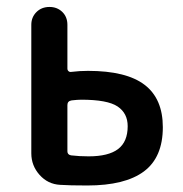

<svg xmlns="http://www.w3.org/2000/svg" viewBox="-20 -540 540 566"><path d="M178.7 -230.5V-93.8Q178.7 -84 189.5 -82Q213.9 -79.1 241.2 -79.1Q299.8 -79.1 328.1 -100.6Q356.4 -122.1 356.4 -168Q356.4 -206.1 326.7 -226.1Q296.9 -246.1 219.7 -246.1Q209 -246.1 191.4 -244.1Q178.7 -242.2 178.7 -230.5ZM157.2 4.9Q121.1 2.9 96.7 -24.4Q72.3 -51.8 72.3 -87.9V-466.8Q72.3 -489.3 87.4 -504.4Q102.5 -519.5 126 -519.5Q148.4 -519.5 163.6 -504.9Q178.7 -490.2 178.7 -466.8V-337.9Q178.7 -333 182.1 -330.1Q185.5 -327.1 190.4 -328.1Q214.8 -331.1 239.3 -331.1Q352.5 -331.1 406.2 -290Q460 -249 460 -165Q460 -76.2 404.3 -34.7Q348.6 6.8 237.3 6.8Q184.6 6.8 157.2 4.9Z"/></svg>

Font: Rounded-X Mgen+ 1m medium
Style: Regular
Weight: 500
Designer: [Source Han Sans]
Ryoko NISHIZUKA  (kana & ideographs); Paul D. Hunt (Latin, Greek & Cyrillic); Wenlong ZHANG  (bopomofo
Version: Version 1.059.20150602